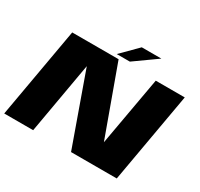

<svg xmlns="http://www.w3.org/2000/svg" viewBox="-168 -1031 1298 1244"><g transform="rotate(30 481.0 -408.5)"><path d="M-1 0 118 -675H465L651.5 -161.5L743 -675H960L841 0H499L309 -533L215.5 0ZM438 -698 556.5 -817H703L536 -698Z"/></g></svg>

Font: Anybody ExtraExpanded ExtraBold
Style: Italic
Weight: 800
Width: 8
Italic angle: -10°
Designer: Tyler Finck
Foundry: Etcetera Type Company
Version: Version 1.010; ttfautohint (v1.8.3) -l 8 -r 50 -G 200 -x 14 